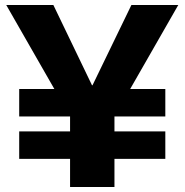

<svg xmlns="http://www.w3.org/2000/svg" viewBox="-20 -750 741 770"><path d="M261 0V-283L5 -730H194L349 -408H351L507 -730H695L439 -283V0ZM57 -113V-223H643V-113ZM57 -283V-393H643V-283Z"/></svg>

Font: M PLUS 2 Thin ExtraBold
Style: Regular
Weight: 800
Version: Version 1.001